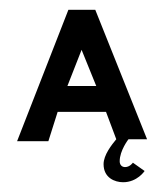

<svg xmlns="http://www.w3.org/2000/svg" viewBox="-20 -289 336 393"><path d="M177 -113H118L147 -187ZM175 -269H120L15 0H79L98 -60H197L218 -4C209 7 192 28 192 47C192 75 215 84 232 84C261 84 276 61 276 61L252 44C252 44 246 53 236 53C230 53 225 49 225 41C225 19 243 -4 243 -4H281Z"/></svg>

Font: Hussar Tani
Style: Dwa
Weight: 700
Foundry: Cannot Into Space Fonts
Version: Version 0.92